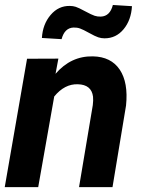

<svg xmlns="http://www.w3.org/2000/svg" viewBox="-21 -770 590 790"><path d="M522 -744.6Q518.6 -687 487.5 -649.7Q456.5 -612.3 409.2 -612.3Q395.5 -612.3 383.1 -616.5Q370.6 -620.6 345.7 -634.5Q320.8 -648.4 308.3 -652.8Q295.9 -657.2 281.7 -656.7Q244.6 -655.3 232.4 -608.9L151.4 -613.8Q154.8 -670.4 187.3 -708.5Q219.7 -746.6 266.6 -745.6Q279.3 -745.6 290.8 -741.9Q302.2 -738.3 329.3 -723.6Q356.4 -709 368.4 -705.1Q380.4 -701.2 394 -701.7Q431.6 -703.1 443.4 -749.5ZM219.2 -528.8 207.5 -466.3Q271 -540 361.3 -538.1Q436 -536.6 471.7 -483.4Q507.3 -430.2 497.6 -335.9L441.9 0H304.2L360.8 -337.4Q363.3 -356.4 361.8 -372.1Q355.5 -421.9 299.3 -423.3Q245.1 -425.3 202.1 -373L136.2 0H-1.5L90.3 -528.3Z"/></svg>

Font: TypoPRO Roboto
Style: Bold Italic
Weight: 700
Italic angle: -12°
Designer: Google
Version: Version 2.136; 2016